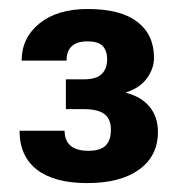

<svg xmlns="http://www.w3.org/2000/svg" viewBox="-20 -746 407 431"><path d="M23.9 -452.6H125Q125 -430.7 138.3 -419.1Q151.6 -407.5 178.2 -407.5Q205.6 -407.5 217.3 -419.4Q229 -431.4 229 -455.1Q229 -478.3 215 -489.5Q200.9 -500.7 169.9 -501H127.9V-567.9H168.7Q196 -567.9 208.3 -579.8Q220.5 -591.8 220.5 -612.8Q220.5 -631.8 210.8 -642.5Q201.2 -653.1 175.5 -653.1Q153.3 -653.1 141.4 -642.5Q129.4 -631.8 129.4 -609.9H28.6Q28.6 -660.9 68.6 -693.4Q108.6 -725.8 177 -725.8Q250.7 -725.8 288.2 -697Q325.7 -668.2 325.7 -616.5Q325.7 -592 309.8 -570.2Q293.9 -548.3 261.7 -538.1Q297.6 -528.8 316 -506.1Q334.5 -483.4 334.5 -449.7Q334.5 -396 292.5 -365.5Q250.5 -335 175.8 -335Q102.1 -335 63 -365.1Q23.9 -395.3 23.9 -452.6Z"/></svg>

Font: RobotoFlex
Style: Regular
Weight: 400
Designer: Berlow after Robertson
Foundry: Google
Version: Version 2.136